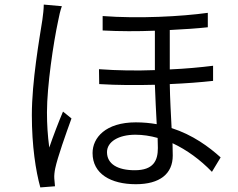

<svg xmlns="http://www.w3.org/2000/svg" viewBox="-20 -783 1040 838"><path d="M250 -756 171 -763C171 -744 168 -719 165 -697C152 -613 119 -428 119 -281C119 -146 136 -37 156 35L220 30C219 20 218 6 217 -4C216 -16 218 -34 221 -48C231 -96 268 -200 292 -266L255 -296C237 -254 211 -186 195 -139C188 -193 185 -239 185 -293C185 -407 213 -596 234 -693C237 -711 244 -740 250 -756ZM668 -181 669 -137C669 -82 650 -40 568 -40C494 -40 447 -67 447 -119C447 -164 497 -195 571 -195C603 -195 636 -190 668 -181ZM428 -713V-650C501 -646 581 -646 656 -649V-477C577 -474 494 -475 412 -481L413 -416C493 -411 577 -411 656 -413C658 -358 661 -295 664 -241C636 -246 605 -249 573 -249C441 -249 384 -182 384 -115C384 -24 464 21 573 21C677 21 734 -24 734 -104L733 -158C795 -129 854 -86 905 -33L943 -96C892 -142 822 -194 729 -224C726 -284 722 -351 721 -416C792 -419 856 -424 910 -430V-496C854 -489 790 -483 721 -480V-652C784 -655 841 -659 887 -664V-727C771 -711 585 -701 428 -713Z"/></svg>

Font: Noto Sans CJK HK DemiLight
Style: Regular
Weight: 350
Designer: Ryoko NISHIZUKA 西塚涼子 (kana, bopomofo & ideographs); Paul D. Hunt (Latin, Greek & Cyrillic); Sandoll Communications 산돌커뮤니
Foundry: Adobe
Version: Version 2.004;hotconv 1.0.118;makeotfexe 2.5.65603